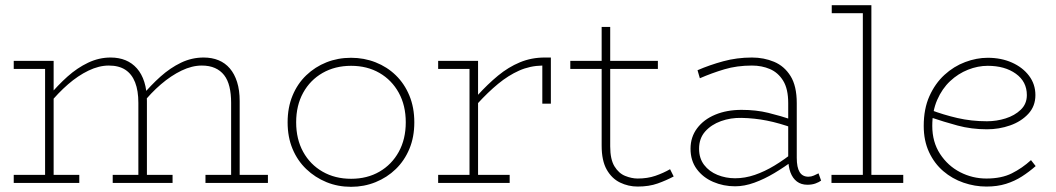

<svg xmlns="http://www.w3.org/2000/svg" viewBox="-20 -706 4074 741"><path d="M33 -440V-471H187V-440ZM154 0V-471H187V0ZM33 0V-31H286V0ZM514 0V-309Q514 -356 501.5 -388Q489 -420 464 -436.5Q439 -453 400 -453Q362 -453 321.5 -433.5Q281 -414 242.5 -380.5Q204 -347 169 -304V-336Q203 -377 240.5 -410.5Q278 -444 320 -464Q362 -484 407 -484Q439 -484 464.5 -473.5Q490 -463 508.5 -442Q527 -421 537 -389.5Q547 -358 547 -316V0ZM415 0V-31H646V0ZM872 0V-309Q872 -344 865.5 -371Q859 -398 845 -416Q831 -434 809.5 -443.5Q788 -453 759 -453Q721 -453 680.5 -433.5Q640 -414 601 -380.5Q562 -347 528 -304V-336Q562 -377 599.5 -410.5Q637 -444 678.5 -464Q720 -484 766 -484Q798 -484 823.5 -473.5Q849 -463 867 -442Q885 -421 895 -389.5Q905 -358 905 -316V0ZM773 0V-31H1014V0Z M1335 15Q1284 15 1240 -3Q1196 -21 1162 -53.5Q1128 -86 1109 -131.5Q1090 -177 1090 -234Q1090 -291 1109 -337Q1128 -383 1162 -415.5Q1196 -448 1240 -465.5Q1284 -483 1335 -483Q1385 -483 1429.5 -465.5Q1474 -448 1507.5 -415.5Q1541 -383 1560 -337Q1579 -291 1579 -234Q1579 -177 1560 -131.5Q1541 -86 1507.5 -53.5Q1474 -21 1429.5 -3Q1385 15 1335 15ZM1335 -16Q1397 -16 1444.5 -43.5Q1492 -71 1519 -120Q1546 -169 1546 -234Q1546 -299 1519 -348Q1492 -397 1444.5 -424.5Q1397 -452 1335 -452Q1273 -452 1225 -424.5Q1177 -397 1150 -348Q1123 -299 1123 -234Q1123 -169 1150 -120Q1177 -71 1225 -43.5Q1273 -16 1335 -16Z M1822 -305V-337Q1862 -381 1902 -414Q1942 -447 1986.5 -465.5Q2031 -484 2082 -484H2106V-306H2073V-453Q2025 -452 1983.5 -433.5Q1942 -415 1902.5 -382.5Q1863 -350 1822 -305ZM1671 0V-31H1947V0ZM1792 0V-471H1825V0ZM1671 -440V-471H1825V-440Z M2441 14Q2405 14 2373 -1.5Q2341 -17 2321.5 -51.5Q2302 -86 2302 -144V-602H2335V-141Q2335 -91 2351.5 -64Q2368 -37 2393 -27Q2418 -17 2441 -17Q2479 -17 2509.5 -27.5Q2540 -38 2566 -53L2580 -25Q2552 -10 2518.5 2Q2485 14 2441 14ZM2181 -440V-471H2519V-440Z M3096 7Q3072 7 3055.5 -5.5Q3039 -18 3030.5 -41Q3022 -64 3022 -97V-308Q3022 -363 3002.5 -394.5Q2983 -426 2951.5 -439.5Q2920 -453 2882 -453Q2824 -453 2775.5 -438.5Q2727 -424 2681 -404L2672 -435Q2718 -455 2771 -469.5Q2824 -484 2882 -484Q2928 -484 2967.5 -467.5Q3007 -451 3031 -412.5Q3055 -374 3055 -308V-97Q3055 -60 3066 -42Q3077 -24 3100 -24Q3111 -24 3121 -28.5Q3131 -33 3139 -37L3149 -9Q3141 -3 3127.5 2Q3114 7 3096 7ZM2817 13Q2772 13 2732.5 -4Q2693 -21 2669 -53.5Q2645 -86 2645 -132Q2645 -177 2670.5 -211Q2696 -245 2740.5 -263.5Q2785 -282 2842 -282Q2898 -282 2945 -270.5Q2992 -259 3043 -242V-211Q2988 -231 2940 -240.5Q2892 -250 2842 -251Q2800 -252 2762.5 -238.5Q2725 -225 2701.5 -198.5Q2678 -172 2678 -132Q2678 -95 2697.5 -69.5Q2717 -44 2749 -31Q2781 -18 2817 -18Q2855 -18 2893 -31Q2931 -44 2969 -67Q3007 -90 3043 -119V-88Q3007 -61 2968.5 -38Q2930 -15 2891.5 -1Q2853 13 2817 13Z M3310 0V-686H3343V0ZM3189 0V-31H3466V0ZM3190 -655V-686H3343V-655Z M3787 14Q3742 14 3698.5 -1Q3655 -16 3620.5 -45.5Q3586 -75 3565.5 -119Q3545 -163 3545 -220Q3545 -286 3567 -335Q3589 -384 3625 -417Q3661 -450 3705 -466.5Q3749 -483 3792 -483Q3844 -483 3885.5 -464.5Q3927 -446 3951.5 -413.5Q3976 -381 3976 -339Q3976 -296 3948.5 -266.5Q3921 -237 3878.5 -222Q3836 -207 3789 -207Q3729 -207 3675.5 -221.5Q3622 -236 3572 -253L3571 -282Q3621 -263 3675 -250.5Q3729 -238 3789 -238Q3826 -238 3861 -249Q3896 -260 3919.5 -282.5Q3943 -305 3943 -339Q3943 -391 3900.5 -421.5Q3858 -452 3792 -452Q3754 -452 3716 -437Q3678 -422 3647 -393Q3616 -364 3597 -320.5Q3578 -277 3578 -220Q3578 -158 3608 -112Q3638 -66 3685.5 -41.5Q3733 -17 3787 -17Q3845 -17 3885 -37Q3925 -57 3959 -88L3977 -65Q3952 -43 3924 -25Q3896 -7 3862.5 3.5Q3829 14 3787 14Z"/></svg>

Font: BioRhyme ExtraBold ExtraLight
Style: Regular
Weight: 250
Version: Version 1.600;gftools[0.9.33]